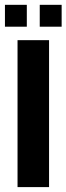

<svg xmlns="http://www.w3.org/2000/svg" viewBox="-22 -764 271 784"><path d="M49.6 0V-600H178.3V0ZM140.3 -655V-744.3H229.7V-655ZM-1.8 -655V-744.3H87.5V-655Z"/></svg>

Font: Big Shoulders Text SC Thin
Style: Regular
Weight: 100
Designer: Patric King
Foundry: XO Type Co
Version: Version 2.002